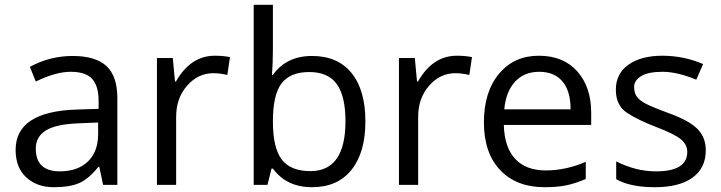

<svg xmlns="http://www.w3.org/2000/svg" viewBox="-20 -780 3043 810"><path d="M231.9 -57.1Q307.6 -57.1 350.8 -98.6Q394 -140.1 394 -214.8V-263.2L313 -259.8Q216.3 -256.3 173.6 -229.7Q130.9 -203.1 130.9 -153.3Q130.9 -57.6 231.9 -57.1ZM475.1 -365.2V0H415L398.9 -76.2H395Q355 -25.9 315.2 -8.1Q275.4 9.8 206.1 9.8Q136.7 9.8 91.3 -31.2Q45.9 -72.3 45.9 -147.9Q45.9 -310.1 305.2 -317.9L396 -320.8V-354Q396 -417 368.9 -447Q341.8 -477.1 278.3 -477.1Q214.8 -477.1 130.9 -436L106 -498Q190.4 -543.9 286.6 -543.9Q382.8 -543.9 429 -501.5Q475.1 -459 475.1 -365.2Z M886.2 -544.9Q921.9 -544.9 950.2 -539.1L939 -463.9Q905.8 -471.2 880.4 -471.2Q815.4 -471.2 769.3 -418.5Q723.1 -365.7 723.1 -287.1V0H642.1V-535.2H709L718.3 -436H722.2Q784.2 -544.9 886.2 -544.9Z M1289.6 -58.1Q1437.5 -58.1 1437.5 -269Q1437.5 -373.5 1401.1 -424.8Q1364.7 -476.1 1284.7 -476.1Q1204.6 -476.1 1168 -428.5Q1131.3 -380.9 1131.3 -268.1Q1131.3 -155.3 1168.9 -106.7Q1206.5 -58.1 1289.6 -58.1ZM1131.3 -68.8H1125.5L1108.4 0H1050.3V-759.8H1131.3V-575.2Q1131.3 -513.2 1127.4 -463.9H1131.3Q1188 -543.9 1296.4 -543.9Q1404.8 -543.9 1463.1 -471.9Q1521.5 -399.9 1521.5 -268.1Q1521.5 -136.2 1462.6 -63.2Q1403.8 9.8 1296.4 9.8Q1189 9.8 1131.3 -68.8Z M1907.2 -544.9Q1942.9 -544.9 1971.2 -539.1L1960 -463.9Q1926.8 -471.2 1901.4 -471.2Q1836.4 -471.2 1790.3 -418.5Q1744.1 -365.7 1744.1 -287.1V0H1663.1V-535.2H1730L1739.3 -436H1743.2Q1805.2 -544.9 1907.2 -544.9Z M2107.4 -318.8H2387.2Q2387.2 -395.5 2353 -436.3Q2318.8 -477.1 2254.9 -477.1Q2190.9 -477.1 2152.6 -435.1Q2114.3 -393.1 2107.4 -318.8ZM2277.3 9.8Q2158.7 9.8 2090.1 -62.5Q2021.5 -134.8 2021.5 -263.7Q2021.5 -392.6 2085.2 -468.8Q2148.9 -544.9 2252.9 -544.9Q2356.9 -544.9 2415.5 -478.8Q2474.1 -412.6 2474.1 -304.2V-252.9H2105.5Q2107.9 -158.7 2153.3 -109.9Q2198.7 -61 2282.7 -61Q2366.7 -61 2451.2 -97.2V-24.9Q2408.2 -6.3 2369.9 1.7Q2331.5 9.8 2277.3 9.8Z M2879.4 -139.2Q2879.4 -170.4 2852.3 -192.6Q2825.2 -214.8 2748.5 -244.1Q2671.9 -273.4 2625 -304.2Q2578.1 -335 2578.1 -401.9Q2578.1 -469.2 2631.3 -507.1Q2684.6 -544.9 2774.4 -544.9Q2864.3 -544.9 2946.3 -509.8L2917.5 -443.8Q2836.9 -477.1 2775.4 -477.1Q2713.9 -477.1 2684.6 -458.7Q2655.3 -440.4 2655.3 -414.1Q2655.3 -387.7 2666.3 -372.6Q2677.2 -357.4 2701.9 -343.8Q2726.6 -330.1 2808.6 -299.8Q2890.6 -269.5 2924.1 -234.4Q2957.5 -199.2 2957.5 -146Q2957.5 -71.3 2901.9 -30.8Q2846.2 9.8 2742.7 9.8Q2639.2 9.8 2579.6 -23.9V-99.1Q2662.6 -57.1 2747.6 -57.1Q2879.4 -57.1 2879.4 -139.2Z"/></svg>

Font: OpenSans-Regular
Style: Regular
Weight: 400
Foundry: Ascender Corporation
Version: Version 1.10